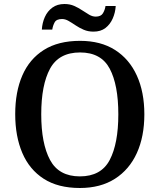

<svg xmlns="http://www.w3.org/2000/svg" viewBox="-20 -929 797 959"><path d="M379 10Q270 10 198.5 -36Q127 -82 91.5 -165Q56 -248 56 -359Q56 -470 91.5 -552Q127 -634 199 -679.5Q271 -725 380 -725Q483 -725 554.5 -679.5Q626 -634 663.5 -551.5Q701 -469 701 -358Q701 -247 663.5 -164.5Q626 -82 554 -36Q482 10 379 10ZM379 -48Q485 -48 528 -130Q571 -212 571 -358Q571 -505 528 -586Q485 -667 380 -667Q274 -667 230 -586Q186 -505 186 -358Q186 -212 230 -130Q274 -48 379 -48ZM447 -771Q420 -771 398 -780.5Q376 -790 357.5 -802.5Q339 -815 322.5 -824.5Q306 -834 290 -834Q262 -834 253 -817.5Q244 -801 241 -781H189Q191 -815 204 -844Q217 -873 241.5 -891Q266 -909 302 -909Q329 -909 350.5 -899.5Q372 -890 390.5 -877.5Q409 -865 425.5 -855.5Q442 -846 458 -846Q484 -846 494 -862.5Q504 -879 507 -899H558Q556 -866 543 -836.5Q530 -807 506.5 -789Q483 -771 447 -771Z"/></svg>

Font: Noto Nastaliq Urdu Medium
Style: Regular
Weight: 500
Designer: Monotype Design Team (Patrick Giasson: type design, Kamal Mansour: OpenType code, Glenda Bellarosa). Updated by Simon Co
Foundry: Monotype Imaging Inc., Simon Cozens
Version: Version 3.007